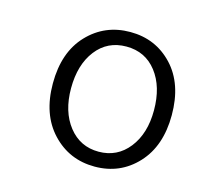

<svg xmlns="http://www.w3.org/2000/svg" viewBox="-66 -878 531 510"><g transform="rotate(15 200.0 -623.0)"><path d="M70 -623Q70 -709 117 -758.5Q164 -808 234 -808Q304 -808 350.5 -758.5Q397 -709 397 -623Q397 -538 350.5 -488Q304 -438 234 -438Q164 -438 117 -488Q70 -538 70 -623ZM348 -623Q348 -688 317 -728Q286 -768 234 -768Q182 -768 151 -728Q120 -688 120 -623Q120 -559 151.5 -519Q183 -479 234 -479Q285 -479 316.5 -519Q348 -559 348 -623Z"/></g></svg>

Font: NotoSansHansLight
Style: Regular
Weight: 300
Designer: Ryoko NISHIZUKA  (kana & ideographs); Paul D. Hunt (Latin, Greek & Cyrillic); Wenlong ZHANG  (bopomofo); Sandoll Communi
Foundry: Adobe Systems Incorporated
Version: Version 1.00;December 8, 2021;FontCreator 13.0.0.2675 64-bit